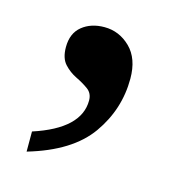

<svg xmlns="http://www.w3.org/2000/svg" viewBox="-57 -181 364 387"><g transform="rotate(15 125.0 12.5)"><path d="M30 112Q125 81 125 22Q125 7 114 -1Q103 -9 88.5 -16Q74 -23 63 -35Q52 -47 52 -70Q52 -99 70.5 -114Q89 -129 117 -129Q148 -129 171 -106.5Q194 -84 194 -42Q194 22 156.5 75Q119 128 30 154Z"/></g></svg>

Font: Noto Serif Khitan Small Script
Style: Regular
Weight: 400
Designer: LIU Zhao, ZHANG Congyu, Kushim JIANG
Foundry: Guyu Beijing Co. Ltd.
Version: Version 1.000; ttfautohint (v1.8.4.7-5d5b)